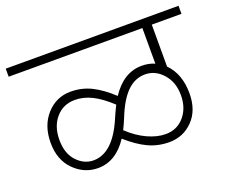

<svg xmlns="http://www.w3.org/2000/svg" viewBox="-112 -794 1018 861"><g transform="rotate(-20 397.5 -363.5)"><path d="M559.2 -122.9Q613.8 -122.9 648.1 -162.8Q682.5 -202.7 682.5 -264.4Q682.5 -326.1 646.9 -366.3Q611.2 -406.5 562.4 -406.5Q513.7 -406.5 476 -369.1Q438.3 -331.6 409 -257.3Q395.3 -224 385.2 -204.8Q428.2 -164.3 473.7 -143.6Q519.2 -122.9 559.2 -122.9ZM214.9 -122.9Q308.9 -122.9 370.1 -269Q381.7 -296.3 395.3 -323.1Q348.3 -367 308.1 -386.8Q267.9 -406.5 227.5 -406.5Q171.9 -406.5 136.8 -366.3Q101.6 -326.1 101.6 -261.1Q101.6 -196.2 136 -159.5Q170.4 -122.9 214.9 -122.9ZM562.2 -83.4Q509.1 -83.4 462.8 -104.9Q416.6 -126.4 366 -171.4Q308.4 -83.4 222.4 -83.4Q157.2 -83.4 108.7 -132Q60.2 -180.5 60.2 -262.4Q60.2 -344.3 106.7 -396.1Q153.2 -447.9 222.4 -447.9Q276 -447.9 321.8 -424.9Q367.5 -401.9 415.1 -357.4Q474.7 -447.9 561.7 -447.9Q595.6 -447.9 622.9 -435.8V-605.7H-15.2V-644.1H809.4V-605.7H667.8V-405.5Q721.4 -351.9 721.4 -258.3Q721.4 -178 675.4 -130.7Q629.4 -83.4 562.2 -83.4Z"/></g></svg>

Font: Khula Light
Style: Regular
Weight: 300
Designer: Erin McLaughlin, Steve Matteson
Version: Version 1.002;PS 1.0;hotconv 1.0.72;makeotf.lib2.5.5900; ttf